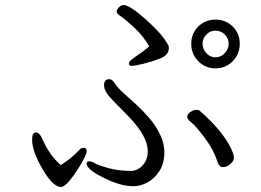

<svg xmlns="http://www.w3.org/2000/svg" viewBox="-20 -736 1040 764"><path d="M108 -182Q108 -209 122.5 -209Q137 -209 147 -186Q177 -117 222 -79Q267 -108 294 -138Q302 -148 313.5 -148Q325 -148 325 -134.5Q325 -121 298 -76Q246 8 223 8Q191 8 150.5 -61Q110 -130 108 -174ZM898 -148Q911 -121 911 -108.5Q911 -96 897 -83.5Q883 -71 868 -71Q853 -71 846 -90Q831 -139 795 -187Q759 -235 742 -248Q725 -261 725 -271.5Q725 -282 738 -290.5Q751 -299 761 -299Q771 -299 775 -295Q864 -217 898 -148ZM568 -134Q568 -194 492 -272Q461 -304 427.5 -338Q394 -372 394 -396.5Q394 -421 415 -421Q426 -421 437 -404Q448 -387 470 -367Q492 -347 520 -322Q634 -218 634 -131Q634 -86 614.5 -55.5Q595 -25 566.5 -10Q538 5 512 5Q458 5 394 -28Q325 -61 325 -85Q325 -94 335 -94Q345 -94 357 -86.5Q369 -79 409.5 -67.5Q450 -56 501 -56Q527 -56 547.5 -78Q568 -100 568 -134ZM786 -562Q786 -541 801 -524.5Q816 -508 837.5 -508Q859 -508 874.5 -524.5Q890 -541 890 -562Q890 -583 874.5 -598.5Q859 -614 837.5 -614Q816 -614 801 -598.5Q786 -583 786 -562ZM934 -562Q934 -521 906 -492.5Q878 -464 837.5 -464Q797 -464 769 -492.5Q741 -521 741 -562Q741 -603 769 -630.5Q797 -658 837.5 -658Q878 -658 906 -630.5Q934 -603 934 -562ZM574 -551Q550 -593 514.5 -626Q479 -659 461.5 -670.5Q444 -682 444 -689Q444 -696 452.5 -706Q461 -716 472 -716Q496 -716 560.5 -658.5Q625 -601 648 -559Q652 -554 652 -546Q652 -517 619 -504Q586 -491 551.5 -482.5Q517 -474 505 -474Q493 -474 493 -483Q493 -492 510 -504Q547 -529 574 -551Z"/></svg>

Font: LXGW WenKai Mono Lite
Style: Regular
Weight: 400
Monospace: yes
Designer: LXGW / Fontworks Inc.
Foundry: LXGW / Fontworks Inc.
Version: Version 1.520; June 14, 2025